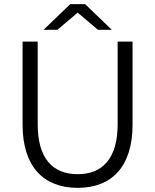

<svg xmlns="http://www.w3.org/2000/svg" viewBox="-20 -901 749 927"><path d="M355 6C520 6 620 -97 620 -299V-700H548V-301C548 -138 477 -60 355 -60C233 -60 162 -138 162 -301V-700H89V-299C89 -97 190 6 355 6ZM190 -757H257L355 -840L453 -757H520L391 -881H319Z"/></svg>

Font: Chess Sans
Style: Regular
Weight: 400
Designer: Wolf Bōese
Foundry: Wolf Bōese
Version: Version 7.223;Glyphs 3.3 (3306)